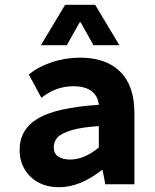

<svg xmlns="http://www.w3.org/2000/svg" viewBox="-20 -761 640 793"><path d="M148.9 -574.2 249 -741.2H373L473.1 -574.2H366.2L313 -668.9H309.1L255.9 -574.2ZM224.1 12.2Q150.4 12.2 105.7 -31.5Q61 -75.2 61 -141.1Q61 -227.5 137.5 -272.2Q213.9 -316.9 388.2 -328.1Q384.3 -364.7 357.9 -384.8Q331.5 -404.8 282.2 -404.8Q210.9 -404.8 150.9 -356.9L99.1 -453.1Q136.2 -484.4 192.9 -503.7Q249.5 -522.9 311 -522.9Q417.5 -522.9 476.3 -465.1Q535.2 -407.2 535.2 -293.9V0H415L403.8 -58.1H399.9Q310.1 12.2 224.1 12.2ZM271 -102.1Q327.6 -102.1 388.2 -151.9V-240.2Q317.9 -235.8 275.4 -223.1Q232.9 -210.4 217.5 -193.4Q202.1 -176.3 202.1 -151.9Q202.1 -127 220.2 -114.5Q238.3 -102.1 271 -102.1Z"/></svg>

Font: Office Code Pro Bold
Style: Regular
Weight: 700
Designer: Nathan Rutzky & Paul D. Hunt
Foundry: Adobe Systems Incorporated
Version: Version 1.004;PS 001.004;hotconv 1.0.70;makeotf.lib2.5.58329